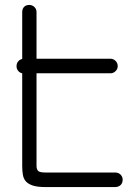

<svg xmlns="http://www.w3.org/2000/svg" viewBox="-20 -758 517 778"><path d="M446 -59Q460 -59 468.5 -50.5Q477 -42 477 -30Q477 -16 468.5 -8Q460 0 446 0H164Q131 0 112 -6.5Q93 -13 84 -24Q75 -35 72.5 -51Q70 -67 70 -85V-461Q60 -463 53.5 -471Q47 -479 47 -490Q47 -501 53.5 -509Q60 -517 70 -519V-709Q70 -722 77.5 -730Q85 -738 99 -738Q110 -738 119 -730Q128 -722 128 -709V-520H428Q439 -520 448 -511.5Q457 -503 457 -490Q457 -478 448 -469.5Q439 -461 428 -461H128V-85Q128 -74 133.5 -66.5Q139 -59 164 -59Z"/></svg>

Font: VDS
Style: Thin
Weight: 100
Width: 0
Designer: artmaker
Foundry: artmaker
Version: Version 1.000 2012 initial release